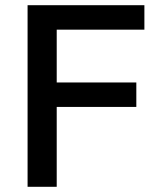

<svg xmlns="http://www.w3.org/2000/svg" viewBox="-20 -718 640 738"><path d="M86 0V-698H535V-604H198V-401H504V-307H198V0Z"/></svg>

Font: IBM Plex Mono Medium
Style: Regular
Weight: 500
Monospace: yes
Designer: Mike Abbink, Paul van der Laan, Pieter van Rosmalen
Foundry: Bold Monday
Version: Version 2.3